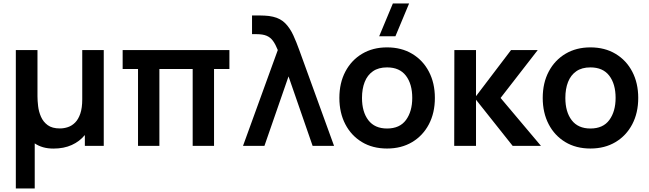

<svg xmlns="http://www.w3.org/2000/svg" viewBox="-20 -822 3656 1082"><path d="M175.7 240H69.2V-540H191.2V-279.8Q191.2 -254.8 194.8 -223.8Q198.4 -192.8 211 -164Q223.6 -135.2 248.8 -116.7Q274.1 -98.2 317.3 -98.2Q340.2 -98.2 362.6 -105.6Q385.1 -113.1 403.2 -131.2Q421.4 -149.3 432.5 -181.5Q443.5 -213.6 443.5 -262.5V-540H564.7V0H458.2V-61.2Q429 -25.1 384.4 -4.9Q339.8 15.3 281.5 15.3Q248.9 15.3 222.5 7.7Q196.2 0 175.7 -14Z M878.2 0H757.8V-433H671.2V-540H1272.8V-433H1186.2V0H1065.8V-433H878.2Z M1470.2 0H1349.5L1545.5 -540Q1532.7 -571.9 1518.3 -591.7Q1504 -611.5 1482.3 -620.5Q1460.7 -629.5 1426.2 -629.5H1400.3V-735H1437.8Q1446.7 -735 1471.2 -734Q1495.8 -733.1 1518.7 -727.7Q1561.7 -717.7 1588.5 -689.8Q1615.3 -661.9 1633.1 -622.8Q1650.9 -583.7 1666.5 -540L1862.5 0H1741.7L1606 -391.5Z M2161.2 15Q2079.9 15 2019.5 -21.5Q1959.1 -58 1925.8 -122.3Q1892.5 -186.6 1892.5 -270.2Q1892.5 -354.8 1926.5 -419Q1960.5 -483.2 2021 -519.1Q2081.4 -555 2161.2 -555Q2242.5 -555 2303.1 -518.5Q2363.8 -482.1 2397.2 -417.9Q2430.7 -353.7 2430.7 -270.2Q2430.7 -185.9 2397 -121.7Q2363.2 -57.4 2302.6 -21.2Q2241.9 15 2161.2 15ZM2161.2 -97.8Q2232.8 -97.8 2268 -146Q2303.2 -194.2 2303.2 -270.2Q2303.2 -348.6 2267.5 -395.4Q2231.8 -442.2 2161.2 -442.2Q2112.7 -442.2 2081.5 -420.3Q2050.2 -398.5 2035.1 -359.8Q2020 -321.2 2020 -270.2Q2020 -191.4 2055.8 -144.6Q2091.7 -97.8 2161.2 -97.8ZM2116.8 -617.5H2208.3L2285.5 -802.5H2194Z M2662.5 0H2539.7L2540.5 -540H2662.5V-280L2860 -540H3010.5L2801 -270L3028.5 0H2869L2662.5 -260Z M3307.2 15Q3225.9 15 3165.5 -21.5Q3105.1 -58 3071.8 -122.3Q3038.5 -186.6 3038.5 -270.2Q3038.5 -354.8 3072.5 -419Q3106.5 -483.2 3167 -519.1Q3227.4 -555 3307.2 -555Q3388.5 -555 3449.1 -518.5Q3509.8 -482.1 3543.2 -417.9Q3576.7 -353.7 3576.7 -270.2Q3576.7 -185.9 3543 -121.7Q3509.2 -57.4 3448.6 -21.2Q3387.9 15 3307.2 15ZM3307.2 -97.8Q3378.8 -97.8 3414 -146Q3449.2 -194.2 3449.2 -270.2Q3449.2 -348.6 3413.5 -395.4Q3377.8 -442.2 3307.2 -442.2Q3258.7 -442.2 3227.5 -420.3Q3196.2 -398.5 3181.1 -359.8Q3166 -321.2 3166 -270.2Q3166 -191.4 3201.8 -144.6Q3237.7 -97.8 3307.2 -97.8Z"/></svg>

Font: Manrope Variable Light
Style: Regular
Weight: 200
Designer: Mikhail Sharanda
Foundry: Mikhail Sharanda
Version: Version 4.505